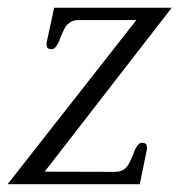

<svg xmlns="http://www.w3.org/2000/svg" viewBox="-41 -473 461 493"><path d="M399.9 -453.1 73.7 -32.2 254.4 -31.7Q264.6 -31.7 271.5 -34.9Q278.3 -38.1 283.2 -43.2Q288.1 -48.3 291.3 -54.9Q294.4 -61.5 297.4 -68.4Q302.2 -79.1 305.7 -88.9Q304.7 -86.9 304.7 -84.5Q304.7 -82 302.7 -82L305.7 -88.9Q308.1 -93.8 312.5 -100.1Q316.9 -106.4 323.7 -106.4Q333.5 -106.4 335.4 -100.1Q337.4 -93.8 335.4 -85.4L317.9 0H-21.5L309.1 -421.4H160.6Q150.4 -421.4 143.6 -418.2Q136.7 -415 131.8 -409.9Q127 -404.8 123.8 -398.2Q120.6 -391.6 117.7 -384.8Q115.2 -379.4 113.3 -374.5Q111.3 -369.6 109.4 -364.3Q110.4 -366.2 110.4 -368.7Q110.4 -371.1 112.3 -371.1L109.4 -364.3Q106.9 -359.4 102.5 -353Q98.1 -346.7 91.3 -346.7Q81.5 -346.7 79.6 -353Q77.6 -359.4 79.6 -367.7L98.1 -453.1Z"/></svg>

Font: Atsinvsda
Style: Italic
Weight: 400
Italic angle: -12°
Designer: Al Webster
Foundry: Al Webster and Michael Everson
Version: Version 2.000